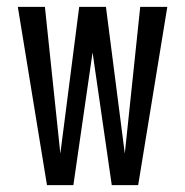

<svg xmlns="http://www.w3.org/2000/svg" viewBox="-20 -540 540 560"><path d="M117 0 32 -520H111L156 -92L211 -520H289L344 -92L389 -520H468L383 0H306L250 -387L194 0Z"/></svg>

Font: Iosevka Algr
Style: Regular
Weight: 400
Monospace: yes
Designer: Belleve Invis
Foundry: Belleve Invis
Version: Version 26.0.2; ttfautohint (v1.8.3)